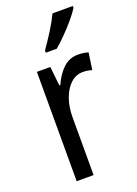

<svg xmlns="http://www.w3.org/2000/svg" viewBox="-146 -826 630 886"><g transform="rotate(-20 168.5 -383.0)"><path d="M275 -547Q287 -547 300 -545.5Q313 -544 326 -540L314 -457Q294 -464 269 -464Q236 -464 210 -440.5Q184 -417 169 -376Q154 -335 154 -282V0H71V-537H137L147 -443H152Q172 -489 202.5 -518Q233 -547 275 -547ZM331 -757Q318 -736 294 -707.5Q270 -679 242.5 -651.5Q215 -624 194 -606H140V-617Q166 -654 190.5 -693Q215 -732 231 -766H331Z"/></g></svg>

Font: Noto Sans Lao Condensed
Style: Regular
Weight: 400
Width: 3
Designer: Monotype Design Team
Foundry: Monotype Imaging Inc.
Version: Version 2.003; ttfautohint (v1.8.4.7-5d5b)